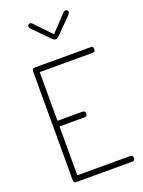

<svg xmlns="http://www.w3.org/2000/svg" viewBox="-180 -1071 858 1152"><g transform="rotate(-20 249.0 -495.0)"><path d="M119 -695V-384H279Q296 -384 296 -365Q296 -348 279 -348H119V-36H457Q474 -36 474 -17Q474 0 457 0H101Q83 0 83 -18V-713Q83 -731 101 -731H457Q474 -731 474 -714Q474 -695 457 -695ZM398 -959 298 -858Q287 -847 277 -847Q265 -847 256 -858L156 -959Q148 -969 148 -975Q148 -981 152.5 -985.5Q157 -990 163 -990Q172 -990 179 -982L277 -879L375 -982Q382 -990 391 -990Q397 -990 401.5 -985.5Q406 -981 406 -975Q406 -969 398 -959Z"/></g></svg>

Font: Dosis
Style: ExtraLight
Weight: 250
Designer: Edgar Tolentino, Pablo Impallari, Igino Marini
Foundry: Edgar Tolentino, Pablo Impallari, Igino Marini
Version: Version 1.007